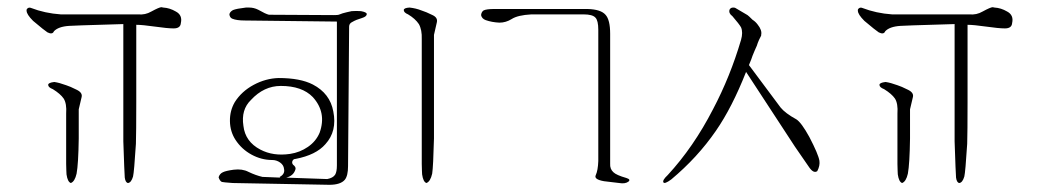

<svg xmlns="http://www.w3.org/2000/svg" viewBox="-20 -753 2892 534"><path d="M429 -733Q430 -733 431.5 -732.5Q433 -732 434 -732Q452 -731 469 -721Q488 -711 483 -689Q482 -674 463 -674Q446 -674 411 -679Q376 -684 359 -684V-586Q359 -555 359 -469.5Q359 -384 358 -353Q353 -274 350 -262Q345 -245 336 -244Q329 -245 327 -259Q326 -270 323 -360Q323 -405 323 -461Q323 -517 323 -585Q323 -653 323 -686H322Q316 -686 305 -685.5Q294 -685 289 -685Q185 -682 172 -681Q142 -679 130 -666Q126 -656 112 -663Q104 -668 72 -695Q54 -713 54 -723Q53 -727 57 -730Q61 -733 66 -731Q105 -716 149 -713H364Q384 -711 401 -721Q423 -733 429 -733ZM131 -525Q145 -523 164 -516Q174 -513 194 -503Q210 -495 207 -483L199 -449V-368Q198 -297 193 -270Q188 -248 177 -244Q168 -247 165 -268Q165 -269 164.5 -278.5Q164 -288 164 -297V-356V-437Q166 -465 157 -479Q148 -492 127 -505Q114 -510 114 -517Q114 -523 131 -525Z M673 -732Q686 -732 698 -726Q719 -714 728 -712L907 -711Q920 -711 922 -712Q924 -713 933 -716Q936 -717 944.5 -719Q953 -721 958 -722Q971 -723 984 -722Q1000 -719 1000 -714Q1000 -707 987 -703Q970 -698 960 -692Q951 -688 951 -679L948 -291Q948 -264 939 -253Q927 -239 896 -239L627 -244Q600 -246 597 -247Q591 -250 588 -260Q591 -270 600 -274Q608 -278 630 -281Q654 -284 671 -275Q692 -265 710 -261L760 -259Q758 -259 758 -261Q773 -269 770 -283Q769 -294 759 -301Q749 -308 737 -308Q707 -308 679.5 -323Q652 -338 635 -364Q620 -387 619.5 -416Q619 -445 633 -469Q652 -499 685.5 -517Q719 -535 755 -536Q815 -536 850 -518Q898 -493 907 -443Q918 -388 885 -352Q859 -322 802 -311Q796 -311 793.5 -305.5Q791 -300 795 -295Q803 -289 802 -283Q797 -264 776 -259L890 -255Q906 -258 912 -267Q917 -275 917 -293V-693L661 -696Q638 -696 626 -701Q619 -704 618 -713Q619 -720 628 -725Q638 -729 664 -732ZM761 -514Q714 -514 678 -475Q650 -448 657 -403Q662 -359 704 -337Q740 -318 787 -325Q814 -329 836.5 -344.5Q859 -360 869 -384Q889 -440 850 -483Q820 -514 761 -514Z M1187 -368Q1185 -290 1182 -270Q1177 -248 1166 -244Q1157 -247 1154 -268Q1154 -269 1153.5 -278.5Q1153 -288 1153 -297V-356V-644Q1154 -670 1145 -686Q1135 -701 1115 -713Q1103 -718 1103 -725Q1103 -731 1119 -732Q1137 -730 1152 -724Q1165 -720 1183 -711Q1198 -704 1195 -691L1187 -656Z M1318 -711Q1319 -720 1325 -724Q1333 -728 1355 -728H1614Q1651 -727 1664 -712Q1677 -698 1677 -659V-298Q1676 -283 1686 -274Q1694 -266 1722 -258Q1735 -254 1728 -248Q1719 -241 1702 -244L1660 -249Q1631 -254 1637 -266Q1643 -279 1644 -305V-670Q1644 -696 1636 -704Q1628 -713 1603 -713H1458Q1420 -711 1403 -700Q1387 -690 1369 -690Q1348 -691 1331 -697Q1320 -701 1318 -711Z M2019 -732Q2023 -732 2025 -731Q2029 -729 2059 -711Q2062 -709 2073 -698Q2081 -693 2087 -685Q2100 -669 2097 -656V-654Q2096 -652 2095 -650L2091 -642Q2087 -633 2085 -626Q2083 -622 2079 -612.5Q2075 -603 2073 -598Q2071 -591 2063 -572L2151 -454Q2164 -438 2195 -421Q2209 -412 2231 -372Q2256 -324 2259 -306Q2261 -292 2253 -277Q2243 -270 2231 -287L2191 -345L2055 -553Q2016 -454 1971 -389Q1920 -315 1847 -254Q1828 -240 1825 -246Q1822 -252 1837 -266Q1909 -344 1963 -449Q2011 -540 2041 -642Q2047 -663 2041 -677Q2036 -686 2017 -708Q2006 -716 2009 -726Q2012 -732 2019 -732Z M2741 -733Q2742 -733 2743.5 -732.5Q2745 -732 2746 -732Q2764 -731 2781 -721Q2800 -711 2795 -689Q2794 -674 2775 -674Q2758 -674 2723 -679Q2688 -684 2671 -684V-586Q2671 -555 2671 -469.5Q2671 -384 2670 -353Q2665 -274 2662 -262Q2657 -245 2648 -244Q2641 -245 2639 -259Q2638 -270 2635 -360Q2635 -405 2635 -461Q2635 -517 2635 -585Q2635 -653 2635 -686H2634Q2628 -686 2617 -685.5Q2606 -685 2601 -685Q2497 -682 2484 -681Q2454 -679 2442 -666Q2438 -656 2424 -663Q2416 -668 2384 -695Q2366 -713 2366 -723Q2365 -727 2369 -730Q2373 -733 2378 -731Q2417 -716 2461 -713H2676Q2696 -711 2713 -721Q2735 -733 2741 -733ZM2443 -525Q2457 -523 2476 -516Q2486 -513 2506 -503Q2522 -495 2519 -483L2511 -449V-368Q2510 -297 2505 -270Q2500 -248 2489 -244Q2480 -247 2477 -268Q2477 -269 2476.5 -278.5Q2476 -288 2476 -297V-356V-437Q2478 -465 2469 -479Q2460 -492 2439 -505Q2426 -510 2426 -517Q2426 -523 2443 -525Z"/></svg>

Font: Kimchi
Style: Regular
Weight: 400
Version: Version 1.1